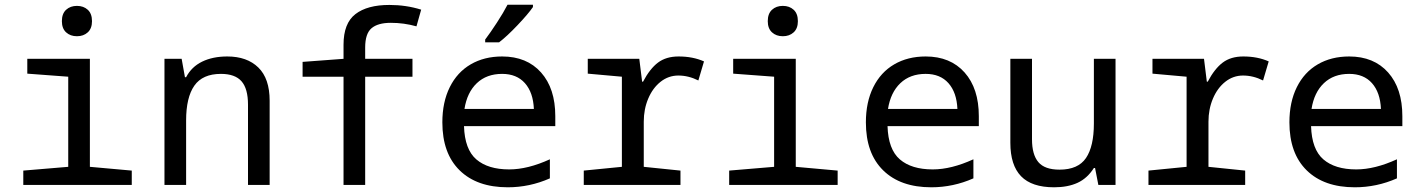

<svg xmlns="http://www.w3.org/2000/svg" viewBox="-20 -786 6040 816"><path d="M243 -696Q243 -728 261 -744.5Q279 -761 307 -761Q335 -761 353 -744.5Q371 -728 371 -696Q371 -665 353 -648.5Q335 -632 307 -632Q279 -632 261 -648.5Q243 -665 243 -696ZM79 -61 270 -77V-460L96 -473V-536H362V-77L540 -61V0H79Z M679 -536H752L766 -458H771Q794 -502 839 -524Q884 -546 946 -546Q1030 -546 1078 -499Q1126 -452 1126 -358V0H1034V-341Q1034 -409 1006.5 -440.5Q979 -472 919 -472Q841 -472 806 -422Q771 -372 771 -274V0H679Z M1440 -460H1266V-523L1440 -536V-596Q1440 -687 1490.5 -726Q1541 -765 1635 -765Q1706 -765 1770 -745L1750 -674Q1697 -689 1641 -689Q1586 -689 1559 -666Q1532 -643 1532 -584V-536H1733V-460H1532V0H1440Z M1860 -266Q1860 -352 1891.5 -415.5Q1923 -479 1980.5 -512.5Q2038 -546 2114 -546Q2219 -546 2279.5 -478Q2340 -410 2340 -292V-250H1952Q1955 -151 2004.5 -108.5Q2054 -66 2144 -66Q2223 -66 2317 -109V-28Q2231 10 2138 10Q2007 10 1933.5 -62Q1860 -134 1860 -266ZM2249 -323Q2246 -393 2211 -432.5Q2176 -472 2114 -472Q2048 -472 2006.5 -432.5Q1965 -393 1954 -323ZM2042 -618Q2064 -647 2092 -690Q2120 -733 2137 -766H2245V-756Q2225 -727 2180 -679.5Q2135 -632 2101 -606H2042Z M2461 -61 2623 -77V-460L2478 -473V-536H2697L2709 -439H2713Q2742 -494 2776.5 -520Q2811 -546 2864 -546Q2925 -546 2972 -525L2948 -444Q2906 -465 2863 -465Q2821 -465 2787.5 -438.5Q2754 -412 2735 -367Q2716 -322 2716 -269V-77L2872 -61V0H2461Z M3243 -696Q3243 -728 3261 -744.5Q3279 -761 3307 -761Q3335 -761 3353 -744.5Q3371 -728 3371 -696Q3371 -665 3353 -648.5Q3335 -632 3307 -632Q3279 -632 3261 -648.5Q3243 -665 3243 -696ZM3079 -61 3270 -77V-460L3096 -473V-536H3362V-77L3540 -61V0H3079Z M3660 -266Q3660 -352 3691.5 -415.5Q3723 -479 3780.5 -512.5Q3838 -546 3914 -546Q4019 -546 4079.5 -478Q4140 -410 4140 -292V-250H3752Q3755 -151 3804.5 -108.5Q3854 -66 3944 -66Q4023 -66 4117 -109V-28Q4031 10 3938 10Q3807 10 3733.5 -62Q3660 -134 3660 -266ZM4049 -323Q4046 -393 4011 -432.5Q3976 -472 3914 -472Q3848 -472 3806.5 -432.5Q3765 -393 3754 -323Z M4274 -179V-536H4366V-194Q4366 -129 4393 -97Q4420 -65 4483 -65Q4562 -65 4595.5 -114.5Q4629 -164 4629 -261V-536H4721V0H4648L4634 -72H4629Q4601 -28 4559.5 -9Q4518 10 4460 10Q4365 10 4319.5 -37Q4274 -84 4274 -179Z M4861 -61 5023 -77V-460L4878 -473V-536H5097L5109 -439H5113Q5142 -494 5176.5 -520Q5211 -546 5264 -546Q5325 -546 5372 -525L5348 -444Q5306 -465 5263 -465Q5221 -465 5187.5 -438.5Q5154 -412 5135 -367Q5116 -322 5116 -269V-77L5272 -61V0H4861Z M5460 -266Q5460 -352 5491.5 -415.5Q5523 -479 5580.5 -512.5Q5638 -546 5714 -546Q5819 -546 5879.5 -478Q5940 -410 5940 -292V-250H5552Q5555 -151 5604.5 -108.5Q5654 -66 5744 -66Q5823 -66 5917 -109V-28Q5831 10 5738 10Q5607 10 5533.5 -62Q5460 -134 5460 -266ZM5849 -323Q5846 -393 5811 -432.5Q5776 -472 5714 -472Q5648 -472 5606.5 -432.5Q5565 -393 5554 -323Z"/></svg>

Font: Noto Sans Mono UI
Style: Regular
Weight: 400
Monospace: yes
Designer: Monotype Design team
Foundry: Monotype Imaging Inc.
Version: Version 1.000